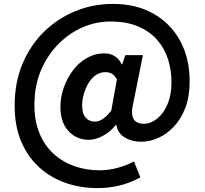

<svg xmlns="http://www.w3.org/2000/svg" viewBox="-20 -772 1047 982"><path d="M478 190Q393 190 317 164Q241 138 182 85Q123 32 89 -47Q55 -126 55 -232Q55 -350 95 -445.5Q135 -541 205 -609.5Q275 -678 365.5 -715Q456 -752 557 -752Q678 -752 766 -701.5Q854 -651 902 -562Q950 -473 950 -356Q950 -279 928 -221Q906 -163 869 -124Q832 -85 788 -66Q744 -47 701 -47Q654 -47 618 -69Q582 -91 575 -133H572Q547 -100 508.5 -78.5Q470 -57 434 -57Q371 -57 330 -102Q289 -147 289 -225Q289 -275 306 -323.5Q323 -372 353 -412Q383 -452 424.5 -475.5Q466 -499 515 -499Q543 -499 565.5 -485.5Q588 -472 603 -443H605L621 -490H711L662 -246Q635 -139 716 -139Q751 -139 783.5 -165Q816 -191 836.5 -238.5Q857 -286 857 -351Q857 -414 839 -470Q821 -526 783 -569Q745 -612 686 -637Q627 -662 545 -662Q471 -662 402 -632Q333 -602 277.5 -545.5Q222 -489 189 -411Q156 -333 156 -236Q156 -153 182 -90Q208 -27 254.5 15Q301 57 361 78Q421 99 489 99Q536 99 583 86Q630 73 665 54L698 135Q647 163 593 176.5Q539 190 478 190ZM466 -150Q485 -150 505 -163Q525 -176 549 -206L578 -366Q567 -386 552.5 -394.5Q538 -403 519 -403Q492 -403 469.5 -387.5Q447 -372 432 -346Q417 -320 408.5 -290.5Q400 -261 400 -233Q400 -191 418 -170.5Q436 -150 466 -150Z"/></svg>

Font: Noto Sans SC
Style: Bold
Weight: 700
Designer: Ryoko NISHIZUKA  (kana, bopomofo & ideographs); Paul D. Hunt (Latin, Greek & Cyrillic); Sandoll Communications , Soo-you
Foundry: Adobe
Version: Version 2.004-H2;hotconv 1.0.118;makeotfexe 2.5.65603